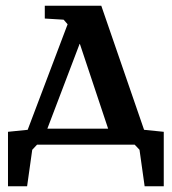

<svg xmlns="http://www.w3.org/2000/svg" viewBox="-20 -507 602 673"><path d="M8 -45 77 -52 217 -422 203 -438 137 -442V-487H335L485 -52L554 -45V146H487L469 18L452 0H110L93 18L75 146H8ZM146 -56H359L260 -353H259Z"/></svg>

Font: Khartiya
Style: Bold
Weight: 700
Version: Version 1.0.2